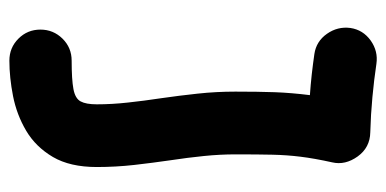

<svg xmlns="http://www.w3.org/2000/svg" viewBox="-222 -539 803 399"><g transform="rotate(90 179.5 -339.5)"><path d="M38.1 -666Q42 -692.4 64.2 -708.3Q86.4 -724.1 112.8 -720.2Q145.5 -715.3 181.9 -711.9Q218.3 -708.5 254.9 -707.5Q286.6 -707 305.2 -681.2Q323.7 -655.3 317.4 -628.4Q309.1 -590.8 305.7 -562.7Q302.2 -534.7 301.5 -504.2Q300.8 -473.6 300.8 -427.2Q300.8 -395.5 304.2 -361.8Q307.6 -328.1 313 -292.5Q318.4 -255.4 322.8 -216.8Q327.1 -178.2 327.1 -139.2Q327.1 -83.5 306.2 -47.9Q285.2 -12.2 251.7 7.6Q218.3 27.3 179.7 34.9Q141.1 42.5 106 42.5Q79.1 42.5 60.3 23.7Q41.5 4.9 41.5 -22Q41.5 -48.8 60.3 -67.9Q79.1 -86.9 106 -86.9Q145.5 -86.9 165 -90.6Q184.6 -94.2 190.7 -105.5Q196.8 -116.7 196.8 -139.2Q196.8 -170.4 193.1 -203.9Q189.5 -237.3 184.1 -272.9Q178.7 -310.1 174.6 -348.6Q170.4 -387.2 170.4 -427.2Q170.4 -474.1 171.6 -508.8Q172.9 -543.5 177.7 -582Q156.2 -583.5 134.3 -585.9Q112.3 -588.4 92.3 -591.3Q65.9 -595.2 50.3 -617.4Q34.7 -639.6 38.1 -666Z"/></g></svg>

Font: Mikhak-DS2-FD Bold
Style: Regular
Weight: 700
Designer: Amin Abedi
Version: Version 3.4